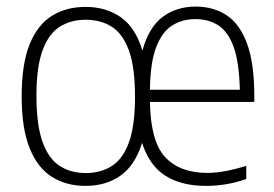

<svg xmlns="http://www.w3.org/2000/svg" viewBox="-20 -570 852 598"><path d="M246.5 9Q187 9 142.2 -18.8Q97.5 -46.5 72.5 -108Q47.5 -169.5 47.5 -270Q47.5 -370.5 72.2 -431.8Q97 -493 141.8 -520.8Q186.5 -548.5 246.5 -548.5Q310 -548.5 356 -516.5Q402 -484.5 423.5 -412.5Q443.5 -485 486.5 -517.2Q529.5 -549.5 589.5 -549.5Q645.5 -549.5 686.5 -522Q727.5 -494.5 749.8 -433.2Q772 -372 772 -270.5V-252.5H447Q449 -129 494.8 -80.2Q540.5 -31.5 625.5 -31.5Q676.5 -31.5 747 -53.5V-12.5Q712.5 -0.5 681.8 4.2Q651 9 622 9Q546 9 495.8 -22.2Q445.5 -53.5 422.5 -125Q400.5 -54.5 355 -22.8Q309.5 9 246.5 9ZM589 -510.5Q547.5 -510.5 516 -490.5Q484.5 -470.5 466.2 -422.5Q448 -374.5 447 -290.5H727Q725 -375.5 707.8 -423.5Q690.5 -471.5 660 -491Q629.5 -510.5 589 -510.5ZM247 -31Q293.5 -31 328 -52.8Q362.5 -74.5 381.5 -126.2Q400.5 -178 400.5 -268.5Q400.5 -360.5 381.5 -412.8Q362.5 -465 328 -486.8Q293.5 -508.5 247 -508.5Q201 -508.5 166.5 -487Q132 -465.5 112.8 -413.8Q93.5 -362 93.5 -272Q93.5 -180 112.8 -127.2Q132 -74.5 166.5 -52.8Q201 -31 247 -31Z"/></svg>

Font: Encode Sans SmCnd XLt
Style: Regular
Weight: 200
Width: 4
Designer: Multiple Designers
Foundry: Impallari Type
Version: Version 3.002; ttfautohint (v1.8.3) -l 8 -r 50 -G 200 -x 14 